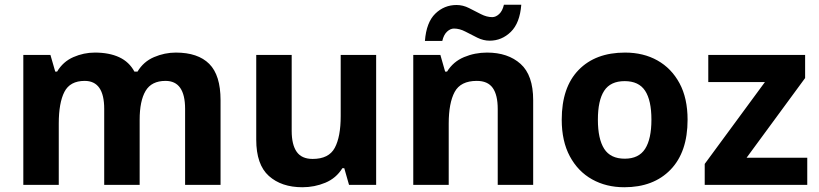

<svg xmlns="http://www.w3.org/2000/svg" viewBox="-20 -777 3443 807"><path d="M719 -556Q812 -556 859.5 -508.5Q907 -461 907 -356V0H758V-319.4Q758 -437 675.8 -437Q617 -437 592 -395Q567 -353 567 -273.5V0H418V-319.4Q418 -437 336 -437Q274.3 -437 250.6 -390.7Q227 -344.4 227 -257.4V0H78V-546H192L212.2 -476H220Q245 -518 288.5 -537Q332 -556 378.7 -556Q439 -556 481 -536.5Q523 -517 545 -476H558Q583 -518 627.5 -537Q672 -556 719 -556Z M1561 -546V0H1447L1427 -70H1419Q1393 -28 1347.5 -9Q1302 10 1251 10Q1163 10 1110 -37.5Q1057 -85 1057 -190V-546H1206V-227Q1206 -169 1227 -139Q1248 -109 1294 -109Q1362 -109 1387 -155.5Q1412 -202 1412 -289V-546Z M2027 -556Q2115 -556 2168 -508.5Q2221 -461 2221 -356V0H2072V-319Q2072 -378 2051 -407.5Q2030 -437 1984 -437Q1916 -437 1891 -390.5Q1866 -344 1866 -257V0H1717V-546H1831L1851 -476H1859Q1885 -518 1930.5 -537Q1976 -556 2027 -556ZM1766 -605Q1772 -683 1809.5 -719.5Q1847 -756 1899 -756Q1926 -756 1951.5 -743Q1977 -730 2001.5 -717.5Q2026 -705 2049 -705Q2064 -705 2078 -718Q2092 -731 2098 -757H2171Q2165 -680 2127 -643Q2089 -606 2038 -606Q2012 -606 1986.5 -618.5Q1961 -631 1936.5 -644Q1912 -657 1888 -657Q1873 -657 1859 -644Q1845 -631 1839 -605Z M2870 -273.7Q2870 -138 2798.5 -64Q2727 10 2604 10Q2528.1 10 2468.8 -23.1Q2409.4 -56.2 2375.2 -119.8Q2341 -183.4 2341 -274Q2341 -410 2412 -483Q2483 -556 2607 -556Q2684.4 -556 2743.2 -523Q2802 -490 2836 -427.3Q2870 -364.5 2870 -273.7ZM2493 -274Q2493 -193 2519.5 -151.5Q2546 -110 2605.9 -110Q2665 -110 2691.5 -151.5Q2718 -193 2718 -274Q2718 -355 2691.5 -395.5Q2665 -436 2605.5 -436Q2546 -436 2519.5 -395.5Q2493 -355 2493 -274Z M3373 0H2942V-88L3195 -432H2957V-546H3364V-449L3118 -114H3373Z"/></svg>

Font: Noto Sans Ol Chiki
Style: Regular
Weight: 400
Designer: Monotype Design Team, Lewis McGuffie
Foundry: Monotype Imaging Inc.
Version: Version 2.003